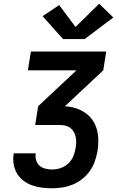

<svg xmlns="http://www.w3.org/2000/svg" viewBox="-20 -1012 640 1032"><path d="M260 0Q232 0 204.5 -3.5Q177 -7 152 -16Q127 -25 106 -41Q85 -57 71.5 -79.5Q58 -102 53.5 -129Q49 -156 53 -184Q53 -185 53.5 -186Q54 -187 54 -188H173Q173 -188 172.5 -187.5Q172 -187 172 -186Q169 -168 174.5 -150Q180 -132 193 -121Q206 -110 224 -105.5Q242 -101 260 -101Q283 -101 305.5 -108.5Q328 -116 346 -132.5Q364 -149 373.5 -171Q383 -193 386 -215Q389 -230 389.5 -245.5Q390 -261 387 -275.5Q384 -290 377 -302.5Q370 -315 358.5 -324Q347 -333 332.5 -336.5Q318 -340 303 -340H169L185 -441L391 -634H130L146 -735H551L535 -634L329 -441Q359 -439 386.5 -430.5Q414 -422 437.5 -406Q461 -390 477 -367Q493 -344 500.5 -316.5Q508 -289 508.5 -259Q509 -229 504 -199Q499 -172 489.5 -144.5Q480 -117 463 -93Q446 -69 422 -50Q398 -31 371 -20Q344 -9 316 -4.5Q288 0 260 0ZM319 -802 209 -925 298 -985 386 -867 513 -992 589 -918 435 -802Z"/></svg>

Font: Zed Sans Extended
Style: Bold Italic
Weight: 700
Width: 7
Italic angle: -9°
Designer: Belleve Invis
Foundry: Belleve Invis
Version: Version 1.0.0; ttfautohint (v1.8.4)